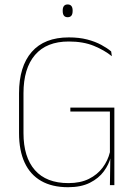

<svg xmlns="http://www.w3.org/2000/svg" viewBox="-20 -812 602 842"><path d="M278.5 9Q208.5 9 160.5 -18.5Q112.5 -46 88 -99Q63.5 -152 63.5 -228V-403Q63.5 -520.5 119 -584.2Q174.5 -648 282 -648Q327 -648 362.5 -638.8Q398 -629.5 424.2 -615.2Q450.5 -601 467.5 -586.5L470.5 -565.5Q438.5 -591.5 392 -610.8Q345.5 -630 281.5 -630Q184 -630 133.5 -571Q83 -512 83 -403V-228.5Q83 -123 133 -66Q183 -9 280 -9Q332.5 -9 369.8 -27.5Q407 -46 430 -76.8Q453 -107.5 462 -144.5V-333L470 -323H288.5V-340H481.5V-123.5L466 -124.5Q458 -91.5 435.5 -60.8Q413 -30 374.2 -10.5Q335.5 9 278.5 9ZM464 -132.5H481.5V0H462ZM276.5 -736.5Q266 -736.5 260.5 -743.2Q255 -750 255 -764V-766Q255 -779 260.5 -785.8Q266 -792.5 276.5 -792.5Q287.5 -792.5 293 -785.8Q298.5 -779 298.5 -766V-764Q298.5 -750 293 -743.2Q287.5 -736.5 276.5 -736.5Z"/></svg>

Font: Anek Latin Medium Thin
Style: Regular
Weight: 250
Version: Version 1.003